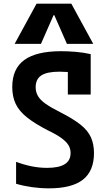

<svg xmlns="http://www.w3.org/2000/svg" viewBox="-20 -1020 590 1050"><path d="M248 10Q201 10 155 3.5Q109 -3 68 -15V-135Q111 -119 153 -110.5Q195 -102 237 -102Q302 -102 334 -122Q366 -142 366 -183Q366 -207 354.5 -226Q343 -245 316.5 -264.5Q290 -284 242 -307Q170 -344 127 -378.5Q84 -413 65.5 -452.5Q47 -492 47 -544Q47 -644 113 -692Q179 -740 314 -740Q352 -740 394 -736.5Q436 -733 476 -724V-503H351V-676L386 -622Q366 -625 345 -626.5Q324 -628 305 -628Q237 -628 206 -607.5Q175 -587 175 -543Q175 -517 187.5 -495Q200 -473 230 -452Q260 -431 310 -406Q379 -371 419.5 -339Q460 -307 477 -269.5Q494 -232 494 -183Q494 -85 433.5 -37.5Q373 10 248 10ZM60 -780 180 -1000H370L490 -780H346L277 -937H273L204 -780Z"/></svg>

Font: M PLUS Code Latin SemiExpanded SemiBold
Style: Regular
Weight: 600
Width: 6
Designer: Coji Morishita
Foundry: UNDERFOREST DESIGN
Version: Version 1.002; ttfautohint (v1.8.3)